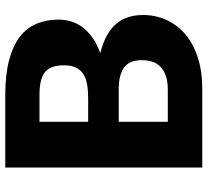

<svg xmlns="http://www.w3.org/2000/svg" viewBox="-49 -719 768 710"><g transform="rotate(-90 335.0 -364.0)"><path d="M358.5 -127.5Q392 -127.5 413.2 -136Q434.5 -144.5 446.5 -158Q458.5 -171.5 463 -188.5Q467.5 -205.5 467.5 -223Q467.5 -243 462.2 -259Q457 -275 444.2 -286Q431.5 -297 410.5 -303Q389.5 -309 357.5 -309H239.5V-127.5ZM239.5 -602V-422H327.5Q355.5 -422 378 -426Q400.5 -430 416.2 -440Q432 -450 440.2 -467.5Q448.5 -485 448.5 -511.5Q448.5 -537.5 442 -554.8Q435.5 -572 422 -582.5Q408.5 -593 387.8 -597.5Q367 -602 338.5 -602ZM338.5 -728.5Q414 -728.5 467 -714.5Q520 -700.5 553.5 -675Q587 -649.5 602.2 -613Q617.5 -576.5 617.5 -531.5Q617.5 -507 610.5 -484.2Q603.5 -461.5 588.5 -441.8Q573.5 -422 550 -405.5Q526.5 -389 493.5 -377Q565.5 -359.5 600 -320.5Q634.5 -281.5 634.5 -219.5Q634.5 -173 616.5 -133Q598.5 -93 563.8 -63.2Q529 -33.5 478 -16.8Q427 0 361.5 0H70.5V-728.5Z"/></g></svg>

Font: Lato ExtraBold
Style: Regular
Weight: 800
Designer: Lukasz Dziedzic with Adam Twardoch and Botio Nikoltchev
Foundry: tyPoland Lukasz Dziedzic
Version: Version 2.015; 2015-08-06; http://www.latofonts.com/